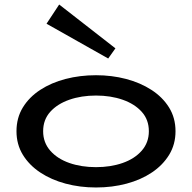

<svg xmlns="http://www.w3.org/2000/svg" viewBox="-20 -816 850 850"><path d="M405 14Q334 14 270.5 -3Q207 -20 158 -52.5Q109 -85 81 -131Q53 -177 53 -235Q53 -294 81 -340Q109 -386 158 -418Q207 -450 270.5 -466.5Q334 -483 405 -483Q475 -483 538 -466.5Q601 -450 650.5 -418Q700 -386 728.5 -340Q757 -294 757 -235Q757 -177 729 -131Q701 -85 652.5 -52.5Q604 -20 540.5 -3Q477 14 405 14ZM405 -76Q470 -76 523 -94.5Q576 -113 607.5 -149Q639 -185 639 -235Q639 -286 607.5 -321Q576 -356 523 -374.5Q470 -393 405 -393Q340 -393 287 -374.5Q234 -356 202.5 -321Q171 -286 171 -235Q171 -185 202.5 -149Q234 -113 287 -94.5Q340 -76 405 -76ZM459 -557 186 -711 242 -796 491 -602Z"/></svg>

Font: BioRhyme SemiExpanded Medium
Style: Regular
Weight: 500
Width: 6
Designer: Aoife Mooney
Foundry: Aoife Mooney Type
Version: Version 1.600;gftools[0.9.33]